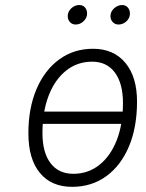

<svg xmlns="http://www.w3.org/2000/svg" viewBox="-20 -712 564 744"><path d="M128.5 -232 136.5 -279.5H472L464 -232ZM259.5 12Q179 12 134.5 -42Q90 -96 90 -195.5Q90 -293 121.5 -366.8Q153 -440.5 209.5 -481.8Q266 -523 340.5 -523Q420.5 -523 465.8 -468.5Q511 -414 511 -318.5Q511 -219 479.8 -144.8Q448.5 -70.5 391.8 -29.2Q335 12 259.5 12ZM264.5 -38.5Q321.5 -38.5 365 -73Q408.5 -107.5 432.5 -169.2Q456.5 -231 456.5 -312.5Q456.5 -388.5 425.2 -430.8Q394 -473 337 -473Q279.5 -473 236 -438.2Q192.5 -403.5 168.5 -341.2Q144.5 -279 144.5 -196.5Q144.5 -121 175.8 -79.8Q207 -38.5 264.5 -38.5ZM439 -617Q425.5 -617 416.8 -626.5Q408 -636 408 -649.5Q408 -667 422.2 -679.8Q436.5 -692.5 453 -692.5Q467 -692.5 475.2 -683Q483.5 -673.5 483.5 -659.5Q483.5 -648 477.2 -638.2Q471 -628.5 460.8 -622.8Q450.5 -617 439 -617ZM273 -617Q259.5 -617 251 -626.5Q242.5 -636 242.5 -649.5Q242.5 -661 248.8 -670.8Q255 -680.5 265.2 -686.5Q275.5 -692.5 287 -692.5Q301.5 -692.5 309.5 -683Q317.5 -673.5 317.5 -659.5Q317.5 -643 304.2 -630Q291 -617 273 -617Z"/></svg>

Font: Overpass ExtraLight
Style: Italic
Weight: 250
Italic angle: -10°
Designer: Delve Withrington, Dave Bailey, Thomas Jockin
Foundry: Delve Fonts LLC
Version: Version 4.000